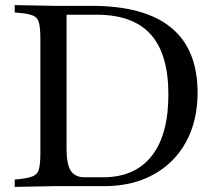

<svg xmlns="http://www.w3.org/2000/svg" viewBox="-20 -733 857 756"><path d="M38 3V-26L58 -28Q94 -32 111.5 -40Q129 -48 134 -69.5Q139 -91 139 -133V-577Q139 -620 134 -641.5Q129 -663 111.5 -671Q94 -679 58 -682L38 -684V-713L191 -710H340Q758 -710 758 -368Q758 -257 712.5 -174Q667 -91 584 -45.5Q501 0 390 0H189ZM313 -35H386Q511 -35 577 -118.5Q643 -202 643 -361Q643 -520 573.5 -597.5Q504 -675 361 -675H242V-148Q242 -87 258.5 -61Q275 -35 313 -35Z"/></svg>

Font: Baskervville Medium
Style: Regular
Weight: 500
Version: Version 1.100